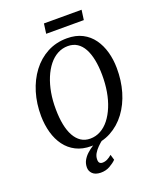

<svg xmlns="http://www.w3.org/2000/svg" viewBox="-194 -1016 1091 1335"><g transform="rotate(-20 351.0 -348.5)"><path d="M316.5 10Q252 10 204 -14.5Q156 -39 124.2 -82.2Q92.5 -125.5 76.5 -182.5Q60.5 -239.5 59.5 -305Q58.5 -397.5 83 -478.5Q107.5 -559.5 154 -621.2Q200.5 -683 266 -718Q331.5 -753 412.5 -753Q478 -753 526 -728.2Q574 -703.5 605.2 -660Q636.5 -616.5 652.2 -560.2Q668 -504 668.5 -440.5Q669.5 -348.5 645.8 -267Q622 -185.5 575.8 -123.2Q529.5 -61 464 -25.5Q398.5 10 316.5 10ZM328.5 -41.5Q369.5 -41.5 405.2 -61Q441 -80.5 469 -116.2Q497 -152 517 -200.5Q537 -249 547 -307.2Q557 -365.5 556.5 -430.5Q556 -492.5 546 -542.2Q536 -592 516.8 -627.2Q497.5 -662.5 468.5 -681.2Q439.5 -700 400 -700Q359 -700 323.2 -680.8Q287.5 -661.5 259.5 -626.2Q231.5 -591 211.5 -542.8Q191.5 -494.5 181.2 -436.5Q171 -378.5 172 -314Q172.5 -251 182.5 -200.8Q192.5 -150.5 212.2 -115Q232 -79.5 260.8 -60.5Q289.5 -41.5 328.5 -41.5ZM315 206Q276 205 256.2 185.8Q236.5 166.5 236.5 139.5Q236.5 110.5 249.2 87.5Q262 64.5 281.8 46.2Q301.5 28 324.5 13.2Q347.5 -1.5 368 -13.5L391 -25L406 -7.5Q384 9.5 365 28.5Q346 47.5 334.2 68Q322.5 88.5 322.5 110.5Q322 129 329.8 136.8Q337.5 144.5 351 144.5Q369.5 144.5 386.8 136Q404 127.5 421 112.5L433 153Q414.5 172 384.2 189.2Q354 206.5 315 206ZM298.5 -904.5H577L567 -831.5H288.5Z"/></g></svg>

Font: Merriweather Light 18pt
Style: Italic
Weight: 400
Italic angle: -7.8°
Version: Version 2.101